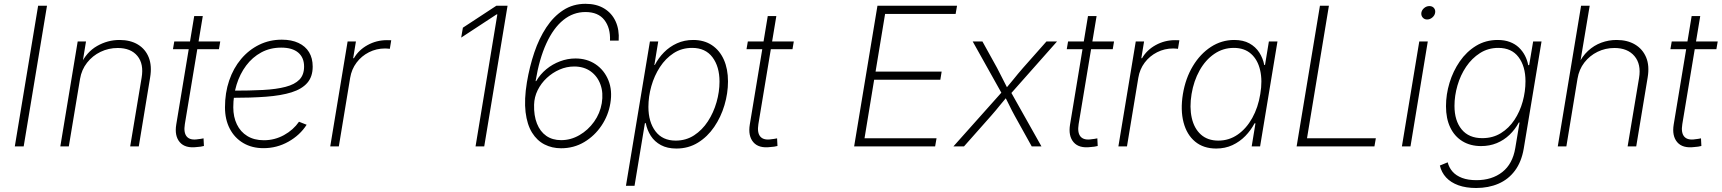

<svg xmlns="http://www.w3.org/2000/svg" viewBox="-20 -757 8904 993"><path d="M223.1 -727.5 102.5 0H56.6L177.2 -727.5Z M394 -349.1 335.9 0H292L381.8 -542.5H424.8L404.8 -420.4L396 -421.4Q427.2 -487.8 481.9 -519Q536.6 -550.3 598.1 -550.3Q654.3 -550.3 693.4 -526.6Q732.4 -502.9 749.5 -459.5Q766.6 -416 756.3 -355.5L697.8 0H653.3L712.4 -355Q724.6 -426.3 690.7 -467.5Q656.7 -508.8 588.9 -508.8Q541.5 -508.8 500 -488.8Q458.5 -468.8 430.2 -432.6Q401.9 -396.5 394 -349.1Z M1119.1 -542.5 1112.3 -502.4H874.5L881.3 -542.5ZM984.4 -673.8H1028.8L936 -115.2Q928.7 -70.3 946.3 -50.3Q963.9 -30.3 1004.4 -37.1Q1010.3 -37.6 1018.1 -38.8Q1025.9 -40 1032.7 -41.5L1034.7 -2Q1026.9 0 1017.6 1.5Q1008.3 2.9 998.5 3.4Q938 11.2 909.9 -21.5Q881.8 -54.2 891.6 -113.3Z M1342.8 9.3Q1283.2 9.3 1238.3 -17.1Q1193.4 -43.5 1168.5 -91.1Q1143.6 -138.7 1143.6 -202.1Q1143.6 -276.9 1165.3 -340.6Q1187 -404.3 1226.8 -451.7Q1266.6 -499 1320.3 -525.4Q1374 -551.8 1437.5 -551.8Q1487.8 -551.8 1523.7 -534.9Q1559.6 -518.1 1578.4 -487.1Q1597.2 -456.1 1597.2 -412.6Q1597.2 -360.4 1569.3 -328.4Q1541.5 -296.4 1487.8 -279.5Q1434.1 -262.7 1355.7 -256.8Q1277.3 -251 1176.8 -251L1180.7 -288.1Q1271 -288.1 1340.3 -291.7Q1409.7 -295.4 1457 -307.9Q1504.4 -320.3 1528.6 -345.2Q1552.7 -370.1 1552.7 -412.6Q1552.7 -459.5 1522.2 -485.1Q1491.7 -510.7 1434.6 -510.7Q1377 -510.7 1331.1 -485.8Q1285.2 -460.9 1252.9 -417.7Q1220.7 -374.5 1203.6 -319.1Q1186.5 -263.7 1186.5 -202.1Q1186.5 -152.3 1205.1 -113.8Q1223.6 -75.2 1259 -53.5Q1294.4 -31.7 1344.7 -31.7Q1400.4 -31.7 1448.7 -58.3Q1497.1 -85 1526.4 -127.4L1565.9 -111.8Q1531.7 -58.1 1471.9 -24.4Q1412.1 9.3 1342.8 9.3Z M1688 0 1777.8 -542.5H1820.8L1806.6 -456.1H1810.5Q1835 -498.5 1881.1 -523.9Q1927.2 -549.3 1981 -549.3Q1987.3 -549.3 1992.7 -549.1Q1998 -548.8 2003.4 -548.8L1996.1 -504.4Q1992.7 -504.9 1986.1 -505.6Q1979.5 -506.3 1971.2 -506.3Q1926.8 -506.3 1888.2 -486.8Q1849.6 -467.3 1824 -433.1Q1798.3 -398.9 1791 -354.5L1732.4 0Z M2605 -727.5 2484.4 0H2439.5L2552.2 -682.6H2548.3L2365.2 -562.5L2374 -613.8L2547.4 -727.5Z M2881.8 9.8Q2835 9.8 2796.1 -10Q2757.3 -29.8 2731.7 -71Q2706.1 -112.3 2698.2 -177Q2690.4 -241.7 2705.1 -331.5Q2718.8 -412.6 2743.4 -485.6Q2768.1 -558.6 2805.4 -615.2Q2842.8 -671.9 2893.3 -704.6Q2943.8 -737.3 3008.3 -737.3Q3064.9 -737.3 3104.7 -713.1Q3144.5 -689 3164.1 -646Q3183.6 -603 3179.7 -546.9H3134.8Q3137.7 -612.3 3105.7 -653.6Q3073.7 -694.8 3007.8 -694.8Q2944.8 -694.8 2893.6 -653.6Q2842.3 -612.3 2805.7 -532.5Q2769 -452.6 2750 -337.4L2753.4 -337.9Q2773.9 -373 2805.7 -399.2Q2837.4 -425.3 2876.5 -439.9Q2915.5 -454.6 2956.1 -454.6Q3015.6 -454.6 3060.3 -424.6Q3105 -394.5 3126.5 -342Q3147.9 -289.6 3136.7 -223.1Q3126.5 -160.2 3090.8 -107.2Q3055.2 -54.2 3001.5 -22.2Q2947.8 9.8 2881.8 9.8ZM2882.3 -32.2Q2932.1 -32.2 2976.8 -58.1Q3021.5 -84 3052.5 -127.4Q3083.5 -170.9 3092.3 -223.1Q3101.1 -276.4 3085.7 -319.3Q3070.3 -362.3 3035.2 -387.7Q3000 -413.1 2949.7 -413.1Q2910.6 -413.1 2874 -397.2Q2837.4 -381.3 2807.9 -353.8Q2778.3 -326.2 2760.7 -290.5Q2743.2 -254.9 2742.2 -215.3Q2740.7 -159.2 2757.1 -117.9Q2773.4 -76.7 2805.2 -54.4Q2836.9 -32.2 2882.3 -32.2Z M3217.3 204.1 3341.3 -542.5H3384.3L3364.3 -420.9H3366.7Q3385.3 -457 3414.1 -486.3Q3442.9 -515.6 3481.2 -533Q3519.5 -550.3 3564.9 -550.3Q3621.6 -550.3 3661.9 -523.4Q3702.1 -496.6 3723.6 -448.5Q3745.1 -400.4 3745.1 -335.9Q3745.1 -274.9 3726.8 -213.1Q3708.5 -151.4 3673.8 -100.6Q3639.2 -49.8 3589.8 -19.3Q3540.5 11.2 3478 11.2Q3431.2 11.2 3398.2 -6.6Q3365.2 -24.4 3345.9 -54.4Q3326.7 -84.5 3319.8 -120.1H3315.4L3261.7 204.1ZM3474.6 -29.8Q3527.8 -29.8 3569.8 -57.1Q3611.8 -84.5 3641.1 -129.4Q3670.4 -174.3 3685.8 -228.3Q3701.2 -282.2 3701.2 -335Q3701.2 -412.6 3664.8 -460.9Q3628.4 -509.3 3559.6 -509.3Q3505.9 -509.3 3464.1 -482.2Q3422.4 -455.1 3393.1 -410.2Q3363.8 -365.2 3348.6 -311.3Q3333.5 -257.3 3333.5 -204.1Q3333.5 -126.5 3369.9 -78.1Q3406.2 -29.8 3474.6 -29.8Z M4085.4 -542.5 4078.6 -502.4H3840.8L3847.7 -542.5ZM3950.7 -673.8H3995.1L3902.3 -115.2Q3895 -70.3 3912.6 -50.3Q3930.2 -30.3 3970.7 -37.1Q3976.6 -37.6 3984.4 -38.8Q3992.2 -40 3999 -41.5L4001 -2Q3993.2 0 3983.9 1.5Q3974.6 2.9 3964.8 3.4Q3904.3 11.2 3876.2 -21.5Q3848.1 -54.2 3857.9 -113.3Z M4397.5 0 4518.1 -727.5H4929.7L4922.4 -685.1H4557.6L4508.3 -386.7H4850.1L4843.3 -344.7H4501L4451.2 -42H4823.7L4816.4 0Z M4911.1 0 5173.8 -294.4 5168 -261.2 5010.7 -542.5H5061L5136.7 -405.8Q5153.3 -375 5167.2 -346.2Q5181.2 -317.4 5196.3 -289.1H5173.8Q5198.2 -317.4 5221.2 -346.2Q5244.1 -375 5271 -405.8L5392.1 -542.5H5446.8L5196.3 -259.8L5201.7 -292.5L5366.2 0H5315.9L5228 -158.2Q5212.4 -186.5 5199.7 -213.1Q5187 -239.7 5173.3 -265.6H5195.8Q5173.3 -239.7 5152.1 -213.1Q5130.9 -186.5 5106 -158.2L4965.8 0Z M5741.7 -542.5 5734.9 -502.4H5497.1L5503.9 -542.5ZM5606.9 -673.8H5651.4L5558.6 -115.2Q5551.3 -70.3 5568.8 -50.3Q5586.4 -30.3 5627 -37.1Q5632.8 -37.6 5640.6 -38.8Q5648.4 -40 5655.3 -41.5L5657.2 -2Q5649.4 0 5640.1 1.5Q5630.9 2.9 5621.1 3.4Q5560.5 11.2 5532.5 -21.5Q5504.4 -54.2 5514.2 -113.3Z M5764.2 0 5854 -542.5H5897L5882.8 -456.1H5886.7Q5911.1 -498.5 5957.3 -523.9Q6003.4 -549.3 6057.1 -549.3Q6063.5 -549.3 6068.8 -549.1Q6074.2 -548.8 6079.6 -548.8L6072.3 -504.4Q6068.8 -504.9 6062.3 -505.6Q6055.7 -506.3 6047.4 -506.3Q6002.9 -506.3 5964.4 -486.8Q5925.8 -467.3 5900.1 -433.1Q5874.5 -398.9 5867.2 -354.5L5808.6 0Z M6270 11.2Q6204.1 11.2 6160.9 -24.7Q6117.7 -60.5 6101.1 -124.3Q6084.5 -188 6097.7 -270Q6111.3 -352.1 6149.4 -415.3Q6187.5 -478.5 6242.7 -514.4Q6297.9 -550.3 6363.3 -550.3Q6409.7 -550.3 6441.7 -532.7Q6473.6 -515.1 6492.7 -485.6Q6511.7 -456.1 6518.6 -420.9H6522.5L6542.5 -542.5H6586.9L6497.1 0H6453.6L6473.1 -119.1H6468.3Q6449.7 -83.5 6420.7 -53.7Q6391.6 -23.9 6353.8 -6.3Q6315.9 11.2 6270 11.2ZM6281.2 -29.8Q6336.4 -29.8 6381.3 -61Q6426.3 -92.3 6456.5 -146.7Q6486.8 -201.2 6498 -270.5Q6509.8 -339.8 6497.3 -393.8Q6484.9 -447.8 6450.4 -478.5Q6416 -509.3 6360.8 -509.3Q6305.2 -509.3 6259.8 -478Q6214.4 -446.8 6184.1 -392.6Q6153.8 -338.4 6142.6 -270.5Q6131.3 -202.1 6143.6 -147.5Q6155.8 -92.8 6190.7 -61.3Q6225.6 -29.8 6281.2 -29.8Z M6686 0 6806.6 -727.5H6853L6739.7 -42H7095.7L7088.4 0Z M7230.5 0 7320.3 -542.5H7364.3L7274.9 0ZM7360.8 -656.2Q7346.7 -656.2 7337.9 -666.5Q7329.1 -676.8 7331.1 -691.4Q7333.5 -705.6 7345.7 -715.6Q7357.9 -725.6 7372.6 -725.6Q7387.7 -725.6 7396.2 -715.6Q7404.8 -705.6 7402.3 -690.9Q7399.9 -676.8 7387.7 -666.5Q7375.5 -656.2 7360.8 -656.2Z M7614.3 215.3Q7562 215.3 7522.7 201.2Q7483.4 187 7459.2 160.9Q7435.1 134.8 7426.8 99.1L7467.3 82.5Q7474.1 109.9 7492.4 130.6Q7510.7 151.4 7541.5 163.1Q7572.3 174.8 7615.7 174.8Q7696.3 174.8 7749.8 132.8Q7803.2 90.8 7816.9 8.3L7838.9 -123.5L7835 -123Q7815.9 -87.4 7787.1 -59.8Q7758.3 -32.2 7721.2 -16.8Q7684.1 -1.5 7640.1 -1.5Q7584.5 -1.5 7543.5 -26.6Q7502.4 -51.8 7480.5 -97.9Q7458.5 -144 7458.5 -207.5Q7458.5 -268.6 7476.8 -328.9Q7495.1 -389.2 7529.8 -439.5Q7564.5 -489.7 7614 -520Q7663.6 -550.3 7726.1 -550.3Q7761.2 -550.3 7788.6 -540Q7815.9 -529.8 7835.2 -511.5Q7854.5 -493.2 7866.7 -469.7Q7878.9 -446.3 7883.8 -419.9L7888.7 -420.4L7909.2 -542.5H7952.6L7860.4 12.7Q7848.6 80.6 7814.9 125.7Q7781.2 170.9 7729.7 193.1Q7678.2 215.3 7614.3 215.3ZM7646 -42.5Q7700.7 -42.5 7742.4 -68.4Q7784.2 -94.2 7812.5 -137Q7840.8 -179.7 7855.2 -231.9Q7869.6 -284.2 7869.6 -336.9Q7869.6 -414.1 7833.7 -461.7Q7797.9 -509.3 7729 -509.3Q7676.3 -509.3 7634.3 -482.4Q7592.3 -455.6 7562.7 -411.9Q7533.2 -368.2 7517.8 -314.9Q7502.4 -261.7 7502.4 -209.5Q7502.4 -132.8 7539.6 -87.6Q7576.7 -42.5 7646 -42.5Z M8138.7 -350.1 8081.1 0H8036.6L8157.2 -727.5H8201.7L8150.4 -420.4H8141.1Q8162.1 -465.3 8193.1 -493.9Q8224.1 -522.5 8262 -536.4Q8299.8 -550.3 8340.8 -550.3Q8396.5 -550.3 8436 -526.9Q8475.6 -503.4 8493.7 -460.2Q8511.7 -417 8501.5 -356.4L8442.4 0H8397.9L8457 -354Q8468.8 -424.8 8433.3 -466.8Q8397.9 -508.8 8329.6 -508.8Q8282.7 -508.8 8242.2 -489Q8201.7 -469.2 8174.1 -433.6Q8146.5 -397.9 8138.7 -350.1Z M8863.8 -542.5 8856.9 -502.4H8619.1L8626 -542.5ZM8729 -673.8H8773.4L8680.7 -115.2Q8673.3 -70.3 8690.9 -50.3Q8708.5 -30.3 8749 -37.1Q8754.9 -37.6 8762.7 -38.8Q8770.5 -40 8777.3 -41.5L8779.3 -2Q8771.5 0 8762.2 1.5Q8752.9 2.9 8743.2 3.4Q8682.6 11.2 8654.5 -21.5Q8626.5 -54.2 8636.2 -113.3Z"/></svg>

Font: Inter 16pt ExtraLight
Style: Italic
Weight: 250
Italic angle: -9.3988°
Version: Version 4.001;git-66647c0bb